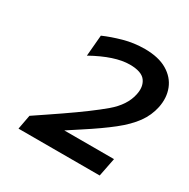

<svg xmlns="http://www.w3.org/2000/svg" viewBox="-115 -879 674 684"><g transform="rotate(30 221.5 -536.5)"><path d="M45 -301 56 -360Q81 -376.5 105 -393Q129 -409.5 153.5 -426Q241 -486 289.5 -527Q338 -568 348.5 -616.5Q356.5 -652 340 -674.5Q323.5 -697 275 -697Q214 -697 126 -648L133.5 -734.5Q166.5 -749 207.8 -760.5Q249 -772 293.5 -772Q350 -772 385.5 -751Q421 -730 434.8 -695Q448.5 -660 440 -618Q432 -580 408.8 -548Q385.5 -516 344.8 -483.8Q304 -451.5 243 -412L189.5 -377H394L379 -301Z"/></g></svg>

Font: Commissioner Medium
Style: Italic
Weight: 500
Italic angle: -12°
Designer: Kostas Bartsokas
Foundry: Kostas Bartsokas
Version: Version 1.000; ttfautohint (v1.8.3)